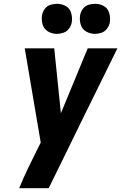

<svg xmlns="http://www.w3.org/2000/svg" viewBox="-20 -989 637 1009"><path d="M81 0H236Q326 -184 416 -367.5Q506 -551 597 -735H441L300 -394L265 -735H110L194 -240L175 -202Q150 -152 126 -102Q102 -52 81 0ZM479 -811Q496 -811 513.5 -817Q531 -823 542.5 -838.5Q554 -854 557 -871Q561 -896 554 -920.5Q547 -945 526 -957Q505 -969 479 -969Q462 -969 444.5 -963.5Q427 -958 415.5 -942.5Q404 -927 401 -909Q397 -884 404 -860Q411 -836 432.5 -823.5Q454 -811 479 -811ZM279 -811Q296 -811 313.5 -817Q331 -823 342.5 -838.5Q354 -854 357 -871Q361 -896 354 -920.5Q347 -945 326 -957Q305 -969 279 -969Q262 -969 244.5 -963.5Q227 -958 215.5 -942.5Q204 -927 201 -909Q197 -884 204 -860Q211 -836 232.5 -823.5Q254 -811 279 -811Z"/></svg>

Font: Iosevka Sparkle Heavy Oblique
Style: Regular
Weight: 900
Italic angle: -9°
Designer: Belleve Invis
Foundry: Belleve Invis
Version: Version 4.5.0; ttfautohint (v1.8.3)